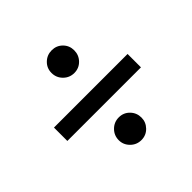

<svg xmlns="http://www.w3.org/2000/svg" viewBox="-135 -701 771 771"><g transform="rotate(-45 250.0 -316.0)"><path d="M254 -190Q281 -190 299.5 -171Q318 -152 318 -125Q318 -99 299.5 -80Q281 -61 254 -61Q227 -61 208 -80Q189 -99 189 -125Q189 -152 208 -171Q227 -190 254 -190ZM254 -442Q227 -442 208 -461Q189 -480 189 -507Q189 -534 208 -552.5Q227 -571 254 -571Q281 -571 299.5 -552.5Q318 -534 318 -507Q318 -480 299.5 -461Q281 -442 254 -442ZM459 -345V-269H41V-345Z"/></g></svg>

Font: D2Coding ligature
Style: Regular
Weight: 400
Monospace: yes
Designer: Yong-Rak Park; Jeong-Hwan Yoon; Sang-Min Lee;
Foundry: NHN Corporation
Version: Version 1.3.2; Build 20180524